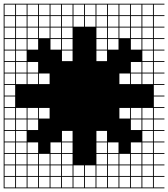

<svg xmlns="http://www.w3.org/2000/svg" viewBox="-20 -900 915 1045"><path d="M0 125V-879.8H875V-875H817.3V-817.3H875V-812.5H817.3V-754.8H875V-750H817.3V-692.3H875V-687.5H817.3V-629.8H875V-625H817.3V-567.3H875V-562.5H817.3V-504.8H875V-500H817.3V-442.3H875V-437.5H817.3V-379.8H875V-375H817.3V-317.3H875V-312.5H817.3V-254.8H875V-250H817.3V-192.3H875V-187.5H817.3V-129.8H875V-125H817.3V-67.3H875V-62.5H817.3V-4.8H875V0H817.3V57.7H875V62.5H817.3V120.2H875V125ZM754.8 -817.3H812.5V-875H754.8ZM692.3 -817.3H750V-875H692.3ZM629.8 -817.3H687.5V-875H629.8ZM567.3 -817.3H625V-875H567.3ZM504.8 -817.3H562.5V-875H504.8ZM442.3 -817.3H500V-875H442.3ZM379.8 -817.3H437.5V-875H379.8ZM317.3 -817.3H375V-875H317.3ZM4.8 -817.3H62.5V-875H4.8ZM254.8 -817.3H312.5V-875H254.8ZM192.3 -817.3H250V-875H192.3ZM129.8 -817.3H187.5V-875H129.8ZM67.3 -817.3H125V-875H67.3ZM754.8 -754.8H812.5V-812.5H754.8ZM692.3 -754.8H750V-812.5H692.3ZM629.8 -754.8H687.5V-812.5H629.8ZM567.3 -754.8H625V-812.5H567.3ZM504.8 -754.8H562.5V-812.5H504.8ZM442.3 -754.8H500V-812.5H442.3ZM379.8 -754.8H437.5V-812.5H379.8ZM4.8 -754.8H62.5V-812.5H4.8ZM317.3 -754.8H375V-812.5H317.3ZM254.8 -754.8H312.5V-812.5H254.8ZM192.3 -754.8H250V-812.5H192.3ZM129.8 -754.8H187.5V-812.5H129.8ZM67.3 -754.8H125V-812.5H67.3ZM375 -750H317.3V-692.3H375ZM67.3 -692.3H125V-750H67.3ZM504.8 -692.3H562.5V-750H504.8ZM754.8 -692.3H812.5V-750H754.8ZM4.8 -692.3H62.5V-750H4.8ZM567.3 -692.3H625V-750H567.3ZM629.8 -692.3H687.5V-750H629.8ZM129.8 -692.3H187.5V-750H129.8ZM254.8 -692.3H312.5V-750H254.8ZM692.3 -692.3H750V-750H692.3ZM192.3 -692.3H250V-750H192.3ZM67.3 -629.8H125V-687.5H67.3ZM504.8 -629.8H562.5V-687.5H504.8ZM754.8 -629.8H812.5V-687.5H754.8ZM4.8 -629.8H62.5V-687.5H4.8ZM567.3 -629.8H625V-687.5H567.3ZM317.3 -629.8H375V-687.5H317.3ZM129.8 -629.8H187.5V-687.5H129.8ZM254.8 -629.8H312.5V-687.5H254.8ZM692.3 -629.8H750V-687.5H692.3ZM504.8 -567.3H562.5V-625H504.8ZM67.3 -567.3H125V-625H67.3ZM317.3 -567.3H375V-625H317.3ZM754.8 -567.3H812.5V-625H754.8ZM4.8 -567.3H62.5V-625H4.8ZM692.3 -504.8H750V-562.5H692.3ZM129.8 -504.8H187.5V-562.5H129.8ZM754.8 -504.8H812.5V-562.5H754.8ZM67.3 -504.8H125V-562.5H67.3ZM4.8 -504.8H62.5V-562.5H4.8ZM192.3 -442.3H250V-500H192.3ZM754.8 -442.3H812.5V-500H754.8ZM629.8 -442.3H687.5V-500H629.8ZM129.8 -442.3H187.5V-500H129.8ZM67.3 -442.3H125V-500H67.3ZM4.8 -442.3H62.5V-500H4.8ZM692.3 -442.3H750V-500H692.3ZM4.8 -379.8H62.5V-437.5H4.8ZM4.8 -317.3H62.5V-375H4.8ZM754.8 -254.8H812.5V-312.5H754.8ZM192.3 -254.8H250V-312.5H192.3ZM692.3 -254.8H750V-312.5H692.3ZM67.3 -254.8H125V-312.5H67.3ZM629.8 -254.8H687.5V-312.5H629.8ZM4.8 -254.8H62.5V-312.5H4.8ZM129.8 -254.8H187.5V-312.5H129.8ZM754.8 -192.3H812.5V-250H754.8ZM692.3 -192.3H750V-250H692.3ZM67.3 -192.3H125V-250H67.3ZM4.8 -192.3H62.5V-250H4.8ZM129.8 -192.3H187.5V-250H129.8ZM317.3 -129.8H375V-187.5H317.3ZM504.8 -129.8H562.5V-187.5H504.8ZM754.8 -129.8H812.5V-187.5H754.8ZM67.3 -129.8H125V-187.5H67.3ZM4.8 -129.8H62.5V-187.5H4.8ZM504.8 -67.3H562.5V-125H504.8ZM129.8 -67.3H187.5V-125H129.8ZM754.8 -67.3H812.5V-125H754.8ZM567.3 -67.3H625V-125H567.3ZM317.3 -67.3H375V-125H317.3ZM67.3 -67.3H125V-125H67.3ZM254.8 -67.3H312.5V-125H254.8ZM692.3 -67.3H750V-125H692.3ZM4.8 -67.3H62.5V-125H4.8ZM504.8 -4.8H562.5V-62.5H504.8ZM129.8 -4.8H187.5V-62.5H129.8ZM192.3 -4.8H250V-62.5H192.3ZM754.8 -4.8H812.5V-62.5H754.8ZM4.8 -4.8H62.5V-62.5H4.8ZM567.3 -4.8H625V-62.5H567.3ZM317.3 -4.8H375V-62.5H317.3ZM254.8 -4.8H312.5V-62.5H254.8ZM629.8 -4.8H687.5V-62.5H629.8ZM692.3 -4.8H750V-62.5H692.3ZM67.3 -4.8H125V-62.5H67.3ZM692.3 57.7H750V0H692.3ZM67.3 57.7H125V0H67.3ZM629.8 57.7H687.5V0H629.8ZM254.8 57.7H312.5V0H254.8ZM317.3 57.7H375V0H317.3ZM567.3 57.7H625V0H567.3ZM4.8 57.7H62.5V0H4.8ZM754.8 57.7H812.5V0H754.8ZM379.8 57.7H437.5V0H379.8ZM192.3 57.7H250V0H192.3ZM442.3 57.7H500V0H442.3ZM129.8 57.7H187.5V0H129.8ZM504.8 57.7H562.5V0H504.8ZM692.3 120.2H750V62.5H692.3ZM317.3 120.2H375V62.5H317.3ZM629.8 120.2H687.5V62.5H629.8ZM254.8 120.2H312.5V62.5H254.8ZM67.3 120.2H125V62.5H67.3ZM754.8 120.2H812.5V62.5H754.8ZM567.3 120.2H625V62.5H567.3ZM379.8 120.2H437.5V62.5H379.8ZM442.3 120.2H500V62.5H442.3ZM192.3 120.2H250V62.5H192.3ZM504.8 120.2H562.5V62.5H504.8ZM129.8 120.2H187.5V62.5H129.8ZM4.8 120.2H62.5V62.5H4.8Z"/></svg>

Font: Yarndings 12 Charted
Style: Regular
Weight: 400
Designer: Sarah Cadigan-Fried
Version: Version 1.000; ttfautohint (v1.8.4.7-5d5b)